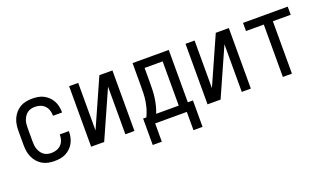

<svg xmlns="http://www.w3.org/2000/svg" viewBox="-67 -961 2635 1550"><g transform="rotate(-20 1250.0 -185.5)"><path d="M247 8Q220 8 193.5 2.5Q167 -3 144 -16.5Q121 -30 103.5 -50.5Q86 -71 75 -95.5Q64 -120 60 -146.5Q56 -173 56 -200V-320Q56 -347 60 -373.5Q64 -400 75 -424.5Q86 -449 103.5 -469.5Q121 -490 144 -503.5Q167 -517 193.5 -522.5Q220 -528 247 -528Q272 -528 297 -524Q322 -520 344 -509Q366 -498 384.5 -480.5Q403 -463 415 -441Q427 -419 432.5 -394.5Q438 -370 438 -345V-340H360V-343Q360 -366 353 -388Q346 -410 330 -426.5Q314 -443 292 -450.5Q270 -458 247 -458Q230 -458 213.5 -454Q197 -450 183 -440Q169 -430 159.5 -416Q150 -402 144 -386.5Q138 -371 136 -354Q134 -337 134 -320V-200Q134 -183 136 -166Q138 -149 144 -133.5Q150 -118 159.5 -104Q169 -90 183 -80Q197 -70 213.5 -66Q230 -62 247 -62Q270 -62 292 -69.5Q314 -77 330 -93.5Q346 -110 353 -132Q360 -154 360 -177V-180H438V-175Q438 -150 432.5 -125.5Q427 -101 415 -79Q403 -57 384.5 -39.5Q366 -22 344 -11Q322 0 297 4Q272 8 247 8Z M564 0V-520H642V-111L824 -520H936V0H858V-409L676 0Z M1036 157V-70H1064Q1078 -100 1087.5 -131Q1097 -162 1102 -194.5Q1107 -227 1108 -259.5Q1109 -292 1109 -325V-520H1420V-70H1464V157H1386V0H1114V157ZM1148 -70H1342V-450H1187V-325Q1187 -293 1186 -260.5Q1185 -228 1180.5 -195.5Q1176 -163 1168 -131.5Q1160 -100 1148 -70Z M1564 0V-520H1642V-111L1824 -520H1936V0H1858V-409L1676 0Z M2211 0V-450H2058V-520H2442V-450H2289V0Z"/></g></svg>

Font: Iosevka MaddieWtf
Style: Regular
Weight: 400
Monospace: yes
Designer: Belleve Invis
Foundry: Belleve Invis
Version: Version 31.3.0; ttfautohint (v1.8.3)